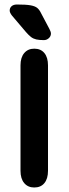

<svg xmlns="http://www.w3.org/2000/svg" viewBox="-20 -822 304 852"><path d="M71 -64Q71 -29 87.5 -9.5Q104 10 132 10Q161 10 177 -9.5Q193 -29 193 -64V-532Q193 -567 177 -586.5Q161 -606 132 -606Q104 -606 87.5 -586.5Q71 -567 71 -532ZM33 -753 95 -680Q108 -665 118 -657.5Q128 -650 141 -647Q154 -644 175 -644Q187 -644 196.5 -652.5Q206 -661 206 -673Q206 -681 199 -694L163 -762Q155 -779 145 -787Q135 -795 115 -798.5Q95 -802 55 -802Q40 -802 31.5 -794.5Q23 -787 23 -775Q23 -766 33 -753Z"/></svg>

Font: Beiruti
Style: Bold
Weight: 700
Designer: Arlette Boutros
Foundry: Boutros
Version: Version 1.41